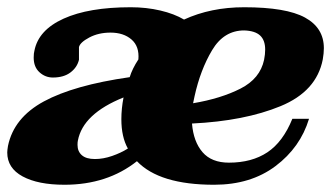

<svg xmlns="http://www.w3.org/2000/svg" viewBox="-30 -500 914 530"><path d="M-10 -79Q-10 -85 -8 -97Q8 -175 91 -220Q174 -265 328 -287Q335 -310 352 -336Q355 -372 333 -391Q311 -410 275 -410Q242 -410 216.5 -396.5Q191 -383 188 -370V-345V-335Q183 -314 164.5 -300Q146 -286 116 -286Q95 -286 79 -300.5Q63 -315 63 -341Q63 -353 65 -360Q76 -417 145.5 -448.5Q215 -480 331 -480Q374 -480 412.5 -471Q451 -462 478 -446Q552 -480 644 -480Q760 -480 812 -451.5Q864 -423 864 -367Q864 -353 861 -336Q844 -248 744.5 -207Q645 -166 500 -159Q504 -109 529 -80Q554 -51 602 -51Q665 -51 708 -79.5Q751 -108 777 -172H823Q799 -93 730.5 -41.5Q662 10 561 10Q410 10 348 -55Q266 10 148 10Q75 10 32.5 -13Q-10 -36 -10 -79ZM699 -335Q702 -350 702 -363Q702 -389 688 -402Q674 -415 644 -416Q588 -416 555.5 -361.5Q523 -307 507 -234L503 -215Q580 -228 634 -255.5Q688 -283 699 -335ZM323 -90Q305 -122 305 -171Q305 -200 311 -231Q199 -186 185 -112Q184 -108 184 -100Q184 -82 196 -71.5Q208 -61 232 -61Q255 -61 279.5 -69.5Q304 -78 323 -90Z"/></svg>

Font: Taviraj Black
Style: Italic
Weight: 900
Italic angle: -12°
Designer: Katatrad Team
Foundry: CadsonDemak
Version: Version 1.001